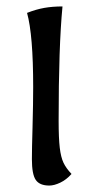

<svg xmlns="http://www.w3.org/2000/svg" viewBox="-20 -567 285 596"><path d="M79 -73Q79 -104 81 -172Q83 -248 83 -297Q83 -458 64 -527Q92 -538 117.5 -542.5Q143 -547 174 -547Q162 -423 162 -192Q162 -138 165.5 -108.5Q169 -79 177 -62Q185 -45 202 -27Q186 -9 167 0Q148 9 133 9Q103 9 91 -8.5Q79 -26 79 -73Z"/></svg>

Font: Mirza
Style: Regular
Weight: 400
Designer: Arabic design by Kourosh Beigpour, Latin design by Eduardo Tunni, engineering by Lasse Fister
Version: Version 1.000